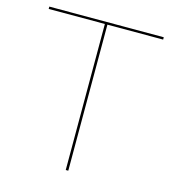

<svg xmlns="http://www.w3.org/2000/svg" viewBox="-105 -788 790 875"><g transform="rotate(15 290.0 -350.0)"><path d="M560 -700V-689H297V0H285V-689H20V-700Z"/></g></svg>

Font: Lato TR Hairline
Style: Regular
Weight: 250
Designer: Lukasz Dziedzic
Foundry: Lukasz Dziedzic
Version: Version 1.104 2013